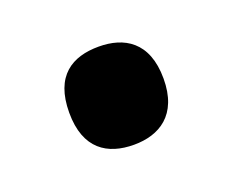

<svg xmlns="http://www.w3.org/2000/svg" viewBox="-44 -498 349 287"><g transform="rotate(-20 130.0 -355.0)"><path d="M130 -277C170 -277 205 -297 205 -355C205 -414 170 -433 130 -433C88 -433 55 -414 55 -355C55 -297 88 -277 130 -277Z"/></g></svg>

Font: Noto Serif Bengali ExtraCondensed ExtraBold
Style: Regular
Weight: 800
Width: 2
Designer: Juan Bruce, Universal Thirst, Indian Type Foundry and the Monotype Design Team.
Foundry: Monotype Imaging Inc.
Version: Version 2.003